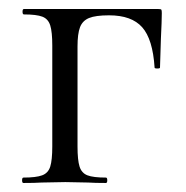

<svg xmlns="http://www.w3.org/2000/svg" viewBox="-20 -406 412 426"><path d="M339 -377Q339 -360 337 -320L335 -256Q335 -254 329 -254Q323 -254 323 -256Q319 -319 295.5 -345.5Q272 -372 222 -372Q192 -372 177.5 -366Q163 -360 157.5 -345.5Q152 -331 152 -303V-81Q152 -51 156.5 -36.5Q161 -22 174 -17Q187 -12 215 -12Q218 -12 218 -6Q218 0 215 0Q190 0 176 -1L125 -2L72 -1Q58 0 32 0Q29 0 29 -6Q29 -12 32 -12Q60 -12 73.5 -17Q87 -22 91.5 -36.5Q96 -51 96 -81V-305Q96 -335 91.5 -349.5Q87 -364 74 -369Q61 -374 33 -374Q30 -374 30 -380Q30 -386 33 -386H331Q337 -386 338 -384.5Q339 -383 339 -377Z"/></svg>

Font: Cormorant Garamond
Style: Regular
Weight: 400
Designer: Christian Thalmann (Catharsis Fonts)
Version: Version 3.000